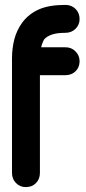

<svg xmlns="http://www.w3.org/2000/svg" viewBox="-20 -756 350 784"><path d="M29 -517Q29 -559 38.5 -595.5Q48 -632 71 -664Q97 -699 138.5 -717.5Q180 -736 247 -736Q272 -736 288.5 -719.5Q305 -703 305 -678Q305 -655 288.5 -638.5Q272 -622 247 -622Q213 -622 192.5 -615Q172 -608 161 -596Q153 -583 148 -563H247Q272 -563 288.5 -546Q305 -529 305 -506Q305 -481 288.5 -465Q272 -449 247 -449H143V-50Q143 -25 127 -8.5Q111 8 85 8Q62 8 45.5 -8.5Q29 -25 29 -50Z"/></svg>

Font: VDS
Style: Bold
Weight: 700
Designer: artmaker
Foundry: artmaker
Version: Version 1.000 2009 initial release